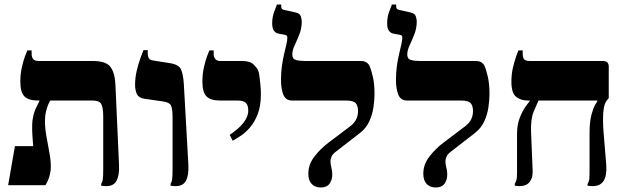

<svg xmlns="http://www.w3.org/2000/svg" viewBox="-20 -820 2771 850"><path d="M451 4Q445 4 439 3.5Q433 3 428 2V-6Q433 -13 435 -25Q437 -37 437 -75V-302Q437 -345 428 -360Q419 -375 389 -375H147Q107 -375 88.5 -393Q70 -411 70 -459Q70 -492 76.5 -521Q83 -550 90.5 -570.5Q98 -591 101 -597H120V-582Q120 -567 127 -558.5Q134 -550 150 -550H391Q450 -550 469.5 -523Q489 -496 491 -445L507 -89Q509 -44 496 -20Q483 4 451 4ZM16 0 46 -173H127Q126 -188 124.5 -204.5Q123 -221 122.5 -238Q122 -255 122.5 -270.5Q123 -286 126 -299Q129 -319 138 -339Q147 -359 155 -374V-393H203V-375Q200 -372 194.5 -359.5Q189 -347 184 -327.5Q179 -308 179 -284Q179 -253 185.5 -216.5Q192 -180 198.5 -145Q205 -110 205 -82Q205 -62 199 -40.5Q193 -19 181 0Z M758 4Q752 4 746 3.5Q740 3 735 2V-6Q740 -13 742 -25Q744 -37 744 -75V-298Q744 -341 736.5 -354Q729 -367 701 -371L618 -383Q594 -387 586 -403.5Q578 -420 578 -445Q578 -476 585.5 -507.5Q593 -539 602 -563.5Q611 -588 615 -598H634V-586Q634 -570 639 -562Q644 -554 659 -552L729 -541Q771 -535 781 -513.5Q791 -492 794 -446L814 -89Q816 -43 803 -19.5Q790 4 758 4Z M1010 -197 997 -223Q1036 -249 1057.5 -276Q1079 -303 1079 -331Q1079 -354 1068.5 -364.5Q1058 -375 1030 -375H953Q913 -375 894.5 -393Q876 -411 876 -458Q876 -492 882.5 -521Q889 -550 896.5 -570.5Q904 -591 907 -597H926V-580Q926 -568 933 -559Q940 -550 956 -550H1052Q1087 -550 1102.5 -534.5Q1118 -519 1122 -510Q1126 -502 1128.5 -483Q1131 -464 1133 -442.5Q1135 -421 1135 -404Q1135 -351 1121 -315Q1107 -279 1087 -256Q1067 -233 1046 -219Q1025 -205 1010 -197Z M1400 10Q1375 10 1360 -5.5Q1345 -21 1345 -51Q1345 -92 1372 -127Q1399 -162 1435 -189L1533 -263Q1550 -277 1557.5 -293Q1565 -309 1565 -329Q1565 -351 1555 -363Q1545 -375 1511 -375H1273Q1245 -375 1234.5 -400.5Q1224 -426 1224 -467Q1224 -498 1228 -527.5Q1232 -557 1238 -581.5Q1244 -606 1248 -624.5Q1252 -643 1252 -652Q1252 -660 1249 -662.5Q1246 -665 1240 -666L1214 -671Q1201 -673 1193 -683.5Q1185 -694 1185 -718Q1185 -744 1193.5 -767Q1202 -790 1206 -800H1225V-790Q1225 -779 1238 -776L1288 -765Q1308 -761 1312 -747Q1316 -733 1316 -726Q1316 -695 1305.5 -668.5Q1295 -642 1284.5 -619.5Q1274 -597 1274 -579Q1274 -559 1290 -554.5Q1306 -550 1330 -550H1576Q1594 -550 1603.5 -543Q1613 -536 1617 -526Q1622 -515 1630 -483Q1638 -451 1638 -404Q1638 -379 1633.5 -346.5Q1629 -314 1615 -283Q1601 -252 1572 -230L1470 -151Q1452 -138 1447.5 -126Q1443 -114 1443 -107Q1443 -92 1447 -78Q1451 -64 1451 -47Q1451 -24 1439 -7Q1427 10 1400 10Z M1909 10Q1884 10 1869 -5.5Q1854 -21 1854 -51Q1854 -92 1881 -127Q1908 -162 1944 -189L2042 -263Q2059 -277 2066.5 -293Q2074 -309 2074 -329Q2074 -351 2064 -363Q2054 -375 2020 -375H1782Q1754 -375 1743.5 -400.5Q1733 -426 1733 -467Q1733 -498 1737 -527.5Q1741 -557 1747 -581.5Q1753 -606 1757 -624.5Q1761 -643 1761 -652Q1761 -660 1758 -662.5Q1755 -665 1749 -666L1723 -671Q1710 -673 1702 -683.5Q1694 -694 1694 -718Q1694 -744 1702.5 -767Q1711 -790 1715 -800H1734V-790Q1734 -779 1747 -776L1797 -765Q1817 -761 1821 -747Q1825 -733 1825 -726Q1825 -695 1814.5 -668.5Q1804 -642 1793.5 -619.5Q1783 -597 1783 -579Q1783 -559 1799 -554.5Q1815 -550 1839 -550H2085Q2103 -550 2112.5 -543Q2122 -536 2126 -526Q2131 -515 2139 -483Q2147 -451 2147 -404Q2147 -379 2142.5 -346.5Q2138 -314 2124 -283Q2110 -252 2081 -230L1979 -151Q1961 -138 1956.5 -126Q1952 -114 1952 -107Q1952 -92 1956 -78Q1960 -64 1960 -47Q1960 -24 1948 -7Q1936 10 1909 10Z M2604 4Q2598 4 2592 3.5Q2586 3 2581 2V-6Q2588 -17 2589 -29Q2590 -41 2590 -75V-230Q2590 -280 2598 -310.5Q2606 -341 2614.5 -355.5Q2623 -370 2625 -373V-375H2315Q2286 -375 2265 -391.5Q2244 -408 2244 -458Q2244 -492 2251 -521.5Q2258 -551 2265.5 -571.5Q2273 -592 2275 -597H2294V-584Q2294 -565 2300.5 -557.5Q2307 -550 2325 -550H2649Q2675 -550 2675 -525V-386L2667 -376Q2654 -361 2651 -324.5Q2648 -288 2652 -235L2664 -89Q2667 -42 2652 -19Q2637 4 2604 4ZM2280 4Q2275 4 2269.5 3.5Q2264 3 2259 2V-6Q2261 -10 2265 -19Q2269 -28 2269 -55V-228Q2269 -268 2281 -298.5Q2293 -329 2307 -348.5Q2321 -368 2326 -374V-397H2364V-375Q2356 -358 2342.5 -325.5Q2329 -293 2331 -235L2338 -67Q2340 -35 2325.5 -15.5Q2311 4 2280 4Z"/></svg>

Font: Frank Ruhl Libre ExtraBold
Style: Regular
Weight: 800
Designer: Yanek Iontef
Foundry: Fontef
Version: Version 6.003;gftools[0.9.30]